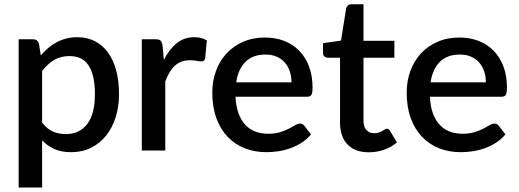

<svg xmlns="http://www.w3.org/2000/svg" viewBox="-20 -690 2378 880"><path d="M299 -433Q257.5 -433 228 -415.2Q198.5 -397.5 173 -364.5V-128Q195.5 -99 222.2 -87.2Q249 -75.5 281.5 -75.5Q344.5 -75.5 379.8 -121.5Q415 -167.5 415 -258.5Q415 -305.5 407 -338.8Q399 -372 384 -393Q369 -414 347.5 -423.5Q326 -433 299 -433ZM65.5 169.5V-510H130.5Q152.5 -510 158.5 -489.5L167 -436Q183 -454.5 201 -470Q219 -485.5 239.8 -496.5Q260.5 -507.5 284.2 -513.5Q308 -519.5 335 -519.5Q378 -519.5 413 -502.2Q448 -485 473 -452Q498 -419 511.8 -370.2Q525.5 -321.5 525.5 -258.5Q525.5 -202 510.2 -153.2Q495 -104.5 466.5 -68.8Q438 -33 397.5 -12.8Q357 7.5 306 7.5Q261 7.5 229.5 -6.8Q198 -21 173 -46.5V169.5Z M630 0V-510H692.5Q709.5 -510 716 -503.8Q722.5 -497.5 725 -482L731 -415.5Q755.5 -464 789.5 -491.8Q823.5 -519.5 871 -519.5Q887.5 -519.5 902 -515.8Q916.5 -512 928 -504.5L920.5 -423.5Q918.5 -415 914.2 -411.8Q910 -408.5 903 -408.5Q895.5 -408.5 881.5 -411.2Q867.5 -414 852 -414Q829.5 -414 812 -407.5Q794.5 -401 781 -388.5Q767.5 -376 757 -358Q746.5 -340 737.5 -317V0Z M1197 -440Q1138.5 -440 1105 -406.5Q1071.5 -373 1062.5 -312.5H1316Q1316 -339.5 1308.2 -362.8Q1300.5 -386 1285.5 -403.2Q1270.5 -420.5 1248.2 -430.2Q1226 -440 1197 -440ZM1195 -518Q1242 -518 1282 -502.8Q1322 -487.5 1351 -458Q1380 -428.5 1396.2 -385.8Q1412.5 -343 1412.5 -288.5Q1412.5 -263.5 1407 -255Q1401.5 -246.5 1387 -246.5H1059.5Q1061.5 -203 1073 -171.2Q1084.5 -139.5 1103.8 -118.5Q1123 -97.5 1149.8 -87.2Q1176.5 -77 1209.5 -77Q1241 -77 1264 -84.2Q1287 -91.5 1304 -100.2Q1321 -109 1333 -116.2Q1345 -123.5 1355 -123.5Q1368 -123.5 1375 -113.5L1405.5 -74Q1386.5 -51.5 1362.5 -36Q1338.5 -20.5 1311.5 -10.8Q1284.5 -1 1256 3.2Q1227.5 7.5 1200.5 7.5Q1147.5 7.5 1102.2 -10.2Q1057 -28 1023.8 -62.5Q990.5 -97 971.8 -148Q953 -199 953 -265.5Q953 -318.5 969.8 -364.5Q986.5 -410.5 1017.8 -444.5Q1049 -478.5 1093.8 -498.2Q1138.5 -518 1195 -518Z M1670.5 8Q1607 8 1572.8 -27.8Q1538.5 -63.5 1538.5 -128.5V-425.5H1482.5Q1473.5 -425.5 1467 -431.2Q1460.5 -437 1460.5 -448.5V-492L1543 -504L1566.5 -651.5Q1569 -660 1575 -665.2Q1581 -670.5 1591 -670.5H1646V-503H1787.5V-425.5H1646V-136Q1646 -108.5 1659.5 -94Q1673 -79.5 1695.5 -79.5Q1708 -79.5 1717 -82.8Q1726 -86 1732.5 -89.8Q1739 -93.5 1743.8 -96.8Q1748.5 -100 1753 -100Q1762 -100 1767.5 -90L1799.5 -37.5Q1774.5 -15.5 1740.5 -3.8Q1706.5 8 1670.5 8Z M2088 -440Q2029.5 -440 1996 -406.5Q1962.5 -373 1953.5 -312.5H2207Q2207 -339.5 2199.2 -362.8Q2191.5 -386 2176.5 -403.2Q2161.5 -420.5 2139.2 -430.2Q2117 -440 2088 -440ZM2086 -518Q2133 -518 2173 -502.8Q2213 -487.5 2242 -458Q2271 -428.5 2287.2 -385.8Q2303.5 -343 2303.5 -288.5Q2303.5 -263.5 2298 -255Q2292.5 -246.5 2278 -246.5H1950.5Q1952.5 -203 1964 -171.2Q1975.5 -139.5 1994.8 -118.5Q2014 -97.5 2040.8 -87.2Q2067.5 -77 2100.5 -77Q2132 -77 2155 -84.2Q2178 -91.5 2195 -100.2Q2212 -109 2224 -116.2Q2236 -123.5 2246 -123.5Q2259 -123.5 2266 -113.5L2296.5 -74Q2277.5 -51.5 2253.5 -36Q2229.5 -20.5 2202.5 -10.8Q2175.5 -1 2147 3.2Q2118.5 7.5 2091.5 7.5Q2038.5 7.5 1993.2 -10.2Q1948 -28 1914.8 -62.5Q1881.5 -97 1862.8 -148Q1844 -199 1844 -265.5Q1844 -318.5 1860.8 -364.5Q1877.5 -410.5 1908.8 -444.5Q1940 -478.5 1984.8 -498.2Q2029.5 -518 2086 -518Z"/></svg>

Font: Lato
Style: Regular
Weight: 600
Designer: Lukasz Dziedzic
Foundry: tyPoland Lukasz Dziedzic
Version: Version 2.006; 2014-01-15; ttfautohint (v1.4.1)